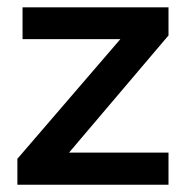

<svg xmlns="http://www.w3.org/2000/svg" viewBox="-20 -508 519 528"><path d="M443.4 -487.8V-410.6L169.9 -88.4H443.4V0H27.8V-71.3L311 -400.4H42V-487.8Z"/></svg>

Font: Acari Sans SemiBold
Style: Regular
Weight: 600
Designer: Alfredo Marco Pradil and Stefan Peev
Foundry: Hanken Design Co.
Version: Version 1.045;January 11, 2019;FontCreator 11.5.0.2425 64-bi